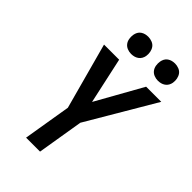

<svg xmlns="http://www.w3.org/2000/svg" viewBox="-278 -1063 1167 1167"><g transform="rotate(45 305.5 -479.5)"><path d="M184 0 235 -308 119 -735H249L314 -437L481 -735H611L353 -297L304 0ZM505 -811Q488 -811 472 -817.5Q456 -824 446 -837Q436 -850 433 -867.5Q430 -885 433 -903Q435 -915 441 -926.5Q447 -938 458 -945.5Q469 -953 481 -956Q493 -959 506 -959Q523 -959 539.5 -952.5Q556 -946 565.5 -933Q575 -920 578.5 -902.5Q582 -885 579 -867Q577 -855 570.5 -843.5Q564 -832 553 -824.5Q542 -817 530 -814Q518 -811 505 -811ZM275 -811Q258 -811 242 -817.5Q226 -824 216 -837Q206 -850 203 -867.5Q200 -885 203 -903Q205 -915 211 -926.5Q217 -938 228 -945.5Q239 -953 251 -956Q263 -959 276 -959Q293 -959 309.5 -952.5Q326 -946 335.5 -933Q345 -920 348.5 -902.5Q352 -885 349 -867Q347 -855 340.5 -843.5Q334 -832 323 -824.5Q312 -817 300 -814Q288 -811 275 -811Z"/></g></svg>

Font: Iosevka Extended Oblique
Style: Bold
Weight: 700
Width: 7
Italic angle: -9°
Monospace: yes
Designer: Belleve Invis
Foundry: Belleve Invis
Version: Version 32.5.0; ttfautohint (v1.8.4)